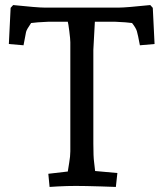

<svg xmlns="http://www.w3.org/2000/svg" viewBox="-20 -735 646 759"><path d="M355 -649 349 -538V-167Q349 -115 352 -94L356 -59L444 -51L438 4L380 2Q314 0 280 0Q246 0 208 2L176 4L171 -48L248 -57Q249 -66 253.5 -91.5Q258 -117 258 -137V-568Q258 -580 254 -611.5Q250 -643 248 -649H170Q123 -647 103 -644Q85 -618 83 -608.5Q81 -599 73 -556L15 -561L22 -704L32 -715Q129 -705 155 -705H451Q477 -705 574 -715L584 -704L591 -561L533 -556Q525 -599 521 -612Q517 -625 502 -644Q483 -647 436 -649Z"/></svg>

Font: Andada
Style: Regular
Weight: 400
Designer: Carolina Giovagnoli
Foundry: Carolina Giovagnoli
Version: Version 1.002